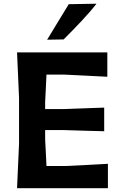

<svg xmlns="http://www.w3.org/2000/svg" viewBox="-20 -988 638 1008"><path d="M69.5 0Q72 -57.5 74.5 -112Q77 -166.5 80 -233.5V-475Q77 -544.5 74.5 -599Q72 -653.5 69.5 -713H543.5V-585Q496 -588 441.8 -590.2Q387.5 -592.5 314 -596.5H224Q222.5 -563 220.8 -528Q219 -493 217 -453V-415.5H318.5Q385.5 -418 433.5 -419.8Q481.5 -421.5 527 -423V-299Q479.5 -300 431.5 -301.5Q383.5 -303 318.5 -305H217V-255.5Q219 -216.5 220.8 -182.8Q222.5 -149 224 -116.5H324.5Q386 -119.5 440.8 -122.2Q495.5 -125 546.5 -128V0ZM227.5 -779.5Q256.5 -827 284.5 -873.5Q312.5 -920 341 -966L486.5 -968.5Q455 -927.5 407.2 -876.8Q359.5 -826 314 -781Z"/></svg>

Font: Commissioner Loud SemiBold
Style: Regular
Weight: 600
Designer: Kostas Bartsokas
Foundry: Kostas Bartsokas
Version: Version 1.000; ttfautohint (v1.8.3)